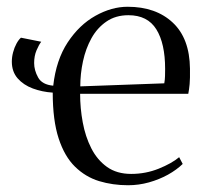

<svg xmlns="http://www.w3.org/2000/svg" viewBox="-20 -537 601 568"><path d="M359 11Q313.5 11 273.2 -1.2Q233 -13.5 202 -43.8Q171 -74 153.5 -127.5Q136 -181 136 -263Q105 -265 77.2 -275.2Q49.5 -285.5 32.2 -305.2Q15 -325 15 -354.5Q15 -368.5 18.8 -382.5Q22.5 -396.5 28.8 -408Q35 -419.5 42 -425.5L102 -413.5Q95 -404.5 88 -388Q81 -371.5 81 -350.5Q81 -329 92.8 -307.8Q104.5 -286.5 137.5 -283.5Q146 -359.5 180.2 -411.5Q214.5 -463.5 262.2 -490.2Q310 -517 357.5 -517Q441 -517 491 -470.2Q541 -423.5 542 -334Q542.5 -304.5 541 -288.2Q539.5 -272 537 -259.5H217Q217 -217 224.8 -175Q232.5 -133 250 -98.5Q267.5 -64 296.5 -43.2Q325.5 -22.5 368 -22.5Q411 -22.5 449.5 -38Q488 -53.5 510 -72L520.5 -52Q502.5 -34.5 476.8 -20.2Q451 -6 420.8 2.5Q390.5 11 359 11ZM217.5 -281.5 466 -290.5Q468 -302 468.2 -312.2Q468.5 -322.5 468.5 -333Q468.5 -408.5 442.5 -450.2Q416.5 -492 360 -492Q322 -492 294.8 -473.2Q267.5 -454.5 250.5 -423.8Q233.5 -393 225.5 -355.8Q217.5 -318.5 217.5 -281.5Z"/></svg>

Font: Merriweather 144pt Light
Style: Regular
Weight: 300
Version: Version 2.100